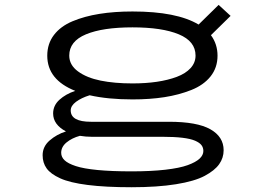

<svg xmlns="http://www.w3.org/2000/svg" viewBox="-20 -559 1090 786"><path d="M522.5 -152Q422 -152 347 -169Q313 -158.5 291.2 -142.2Q269.5 -126 269.5 -107Q269.5 -60.5 352 -60.5H672Q787 -60.5 841.2 -29.8Q895.5 1 895.5 56Q895.5 87.5 877.2 113.2Q859 139 817.8 161Q776.5 183 700.5 195.2Q624.5 207.5 518.5 207.5Q412 207.5 339 198.2Q266 189 226.5 171Q187 153 170.8 130.2Q154.5 107.5 154.5 76.5Q154.5 41 183.2 16Q212 -9 250 -21Q197.5 -49 197.5 -94.5Q197.5 -127 223.2 -150.5Q249 -174 288 -187Q173.5 -232.5 173.5 -331Q173.5 -380 200.8 -415.8Q228 -451.5 277 -472Q326 -492.5 387 -502.2Q448 -512 522.5 -512Q703.5 -512 793 -458.5L875 -539L924 -494L843.5 -415Q870.5 -378.5 870.5 -331Q870.5 -282 842 -246.2Q813.5 -210.5 763 -190.5Q712.5 -170.5 653 -161.2Q593.5 -152 522.5 -152ZM522.5 -217.5Q576.5 -217.5 622.2 -224.2Q668 -231 704 -244.5Q740 -258 760.2 -280.2Q780.5 -302.5 780.5 -331.5Q780.5 -390 712 -418.5Q643.5 -447 522.5 -447Q400.5 -447 332 -418.5Q263.5 -390 263.5 -331.5Q263.5 -293 299.2 -266.8Q335 -240.5 391.8 -229Q448.5 -217.5 522.5 -217.5ZM230.5 66.5Q230.5 84 244.5 97.2Q258.5 110.5 290.5 121Q322.5 131.5 379.8 137Q437 142.5 518.5 142.5Q598 142.5 656.8 135.8Q715.5 129 748.5 117Q781.5 105 797 90.5Q812.5 76 812.5 59Q812.5 45.5 804.8 35.2Q797 25 778.5 17Q760 9 726.8 5Q693.5 1 646 1H355.5Q331 1 307 -3Q274.5 6 252.5 24Q230.5 42 230.5 66.5Z"/></svg>

Font: League Mono Extended Light
Style: Regular
Weight: 300
Width: 9
Designer: Tyler Finck
Foundry: The League of Moveable Type / Tyler Finck
Version: Version 2.210